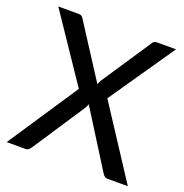

<svg xmlns="http://www.w3.org/2000/svg" viewBox="-129 -834 911 950"><g transform="rotate(20 327.0 -359.0)"><path d="M645.5 0H540Q528.5 0 521.5 -6.2Q514.5 -12.5 510.5 -19.5L325 -315Q321 -302.5 315.5 -293.5L135 -19.5Q130 -12.5 123.5 -6.2Q117 0 107 0H7.5L253 -369.5L18 -718H123.5Q135 -718 140.5 -714.5Q146 -711 150 -704L331.5 -422.5Q335.5 -435.5 342.5 -446.5L512.5 -702Q517 -710 522.5 -714Q528 -718 536.5 -718H638L401.5 -374Z"/></g></svg>

Font: TypoPRO Lato
Style: Regular
Weight: 500
Designer: Lukasz Dziedzic with Adam Twardoch and Botio Nikoltchev
Foundry: tyPoland Lukasz Dziedzic
Version: Version 2.010; 2014-09-01; http://www.latofonts.com/